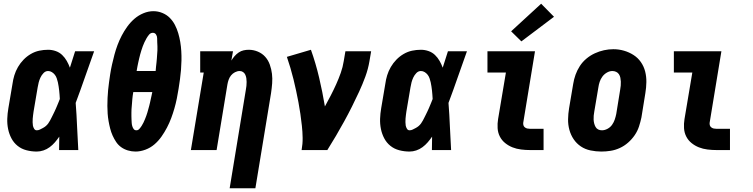

<svg xmlns="http://www.w3.org/2000/svg" viewBox="-20 -805 4040 1030"><path d="M177 8Q149 8 122 1Q95 -6 74.5 -22.5Q54 -39 41.5 -62.5Q29 -86 23.5 -113Q18 -140 19 -168Q20 -196 25 -225L47 -355Q50 -378 57 -401Q64 -424 76.5 -445.5Q89 -467 106.5 -485Q124 -503 145.5 -515.5Q167 -528 190.5 -533Q214 -538 238 -538Q259 -538 279 -531Q299 -524 313.5 -510Q328 -496 338 -478.5Q348 -461 355 -442Q362 -464 369 -486Q376 -508 383 -530H485Q460 -461 436 -391.5Q412 -322 386 -253Q391 -190 393.5 -126.5Q396 -63 400 0H297Q297 -18 297.5 -36Q298 -54 298 -72Q287 -56 274.5 -41.5Q262 -27 246.5 -15.5Q231 -4 213 2Q195 8 177 8ZM177 -106Q186 -106 194 -110Q202 -114 210.5 -118.5Q219 -123 226 -129Q233 -135 238.5 -142.5Q244 -150 248.5 -158.5Q253 -167 257 -175Q261 -183 265 -191Q269 -199 273 -207.5Q277 -216 280.5 -224Q284 -232 287.5 -240.5Q291 -249 294.5 -257.5Q298 -266 301 -274Q300 -286 299.5 -297Q299 -308 297.5 -319Q296 -330 294.5 -341.5Q293 -353 290.5 -363.5Q288 -374 284.5 -384.5Q281 -395 274.5 -403.5Q268 -412 258.5 -418Q249 -424 238 -424Q224 -424 213.5 -413Q203 -402 197 -389Q191 -376 187.5 -362.5Q184 -349 182 -336L160 -206Q159 -197 157.5 -187.5Q156 -178 155.5 -168.5Q155 -159 155 -149.5Q155 -140 156.5 -131.5Q158 -123 163 -114.5Q168 -106 177 -106Z M707 8Q686 8 666 2Q646 -4 630 -15.5Q614 -27 603 -43.5Q592 -60 584 -78Q576 -96 571 -115.5Q566 -135 562.5 -155Q559 -175 557.5 -195.5Q556 -216 556 -237Q556 -258 557 -279.5Q558 -301 560 -322Q562 -343 565 -364Q568 -385 571 -406Q575 -432 581 -459Q587 -486 594 -512Q601 -538 610.5 -563.5Q620 -589 633 -614Q646 -639 663 -662.5Q680 -686 701.5 -704.5Q723 -723 749.5 -734Q776 -745 803 -745Q828 -745 851 -735.5Q874 -726 890.5 -709.5Q907 -693 918 -672Q929 -651 936 -627.5Q943 -604 947 -580Q951 -556 952.5 -531Q954 -506 953.5 -480.5Q953 -455 951 -430Q949 -405 945.5 -379.5Q942 -354 938 -329Q934 -303 928.5 -276Q923 -249 915.5 -223Q908 -197 898.5 -171.5Q889 -146 876 -121Q863 -96 846.5 -72.5Q830 -49 808.5 -30.5Q787 -12 760 -2Q733 8 707 8ZM713 -424H815Q816 -436 817 -447Q818 -458 819.5 -469Q821 -480 821.5 -491Q822 -502 823 -513Q824 -524 824.5 -535Q825 -546 824.5 -556.5Q824 -567 823.5 -578Q823 -589 823 -600Q823 -611 817 -620Q811 -629 800 -629Q788 -629 780 -619.5Q772 -610 766 -599.5Q760 -589 755 -578.5Q750 -568 746 -557Q742 -546 738.5 -535Q735 -524 732 -513Q729 -502 726.5 -491Q724 -480 721.5 -469Q719 -458 717 -447Q715 -436 713 -424ZM712 -106Q721 -106 728 -114Q735 -122 740 -130Q745 -138 749.5 -147Q754 -156 757.5 -165Q761 -174 764.5 -183Q768 -192 770.5 -201Q773 -210 775.5 -219Q778 -228 780.5 -237Q783 -246 785 -255.5Q787 -265 789 -274Q791 -283 793 -292Q795 -301 797 -311H695Q693 -301 692 -292Q691 -283 690 -274Q689 -265 688.5 -255.5Q688 -246 687 -237Q686 -228 685.5 -219Q685 -210 685 -200.5Q685 -191 685 -182Q685 -173 685.5 -164Q686 -155 686.5 -146Q687 -137 689.5 -128.5Q692 -120 697 -113Q702 -106 712 -106Z M1212 205 1299 -324Q1301 -334 1302 -344.5Q1303 -355 1303 -365.5Q1303 -376 1301.5 -385.5Q1300 -395 1296 -404Q1292 -413 1284 -418.5Q1276 -424 1266 -424Q1253 -424 1240.5 -417.5Q1228 -411 1219.5 -400.5Q1211 -390 1206.5 -377Q1202 -364 1200 -352L1142 0H1004L1073 -416H1054V-530H1230L1221 -480Q1229 -493 1238.5 -504Q1248 -515 1260.5 -523.5Q1273 -532 1287 -535Q1301 -538 1314 -538Q1340 -538 1363.5 -528Q1387 -518 1403 -500Q1419 -482 1427.5 -458Q1436 -434 1439 -409Q1442 -384 1440 -358Q1438 -332 1434 -305L1350 205Z M1598 0Q1604 -33 1603.5 -65.5Q1603 -98 1599.5 -130Q1596 -162 1591.5 -193.5Q1587 -225 1581 -256.5Q1575 -288 1568.5 -318.5Q1562 -349 1554.5 -379.5Q1547 -410 1538 -440.5Q1529 -471 1519 -500L1648 -538Q1674 -465 1692 -388.5Q1710 -312 1723 -234Q1739 -263 1754.5 -293Q1770 -323 1783.5 -353Q1797 -383 1808 -414Q1819 -445 1824 -477L1833 -530H1971L1962 -477Q1955 -435 1940 -394Q1925 -353 1906.5 -313Q1888 -273 1868 -233Q1848 -193 1826.5 -154Q1805 -115 1782.5 -76.5Q1760 -38 1736 0Z M2177 8Q2149 8 2122 1Q2095 -6 2074.5 -22.5Q2054 -39 2041.5 -62.5Q2029 -86 2023.5 -113Q2018 -140 2019 -168Q2020 -196 2025 -225L2047 -355Q2050 -378 2057 -401Q2064 -424 2076.5 -445.5Q2089 -467 2106.5 -485Q2124 -503 2145.5 -515.5Q2167 -528 2190.5 -533Q2214 -538 2238 -538Q2259 -538 2279 -531Q2299 -524 2313.5 -510Q2328 -496 2338 -478.5Q2348 -461 2355 -442Q2362 -464 2369 -486Q2376 -508 2383 -530H2485Q2460 -461 2436 -391.5Q2412 -322 2386 -253Q2391 -190 2393.5 -126.5Q2396 -63 2400 0H2297Q2297 -18 2297.5 -36Q2298 -54 2298 -72Q2287 -56 2274.5 -41.5Q2262 -27 2246.5 -15.5Q2231 -4 2213 2Q2195 8 2177 8ZM2177 -106Q2186 -106 2194 -110Q2202 -114 2210.5 -118.5Q2219 -123 2226 -129Q2233 -135 2238.5 -142.5Q2244 -150 2248.5 -158.5Q2253 -167 2257 -175Q2261 -183 2265 -191Q2269 -199 2273 -207.5Q2277 -216 2280.5 -224Q2284 -232 2287.5 -240.5Q2291 -249 2294.5 -257.5Q2298 -266 2301 -274Q2300 -286 2299.5 -297Q2299 -308 2297.5 -319Q2296 -330 2294.5 -341.5Q2293 -353 2290.5 -363.5Q2288 -374 2284.5 -384.5Q2281 -395 2274.5 -403.5Q2268 -412 2258.5 -418Q2249 -424 2238 -424Q2224 -424 2213.5 -413Q2203 -402 2197 -389Q2191 -376 2187.5 -362.5Q2184 -349 2182 -336L2160 -206Q2159 -197 2157.5 -187.5Q2156 -178 2155.5 -168.5Q2155 -159 2155 -149.5Q2155 -140 2156.5 -131.5Q2158 -123 2163 -114.5Q2168 -106 2177 -106Z M2824 0Q2800 0 2775.5 -3Q2751 -6 2729.5 -14.5Q2708 -23 2690 -37.5Q2672 -52 2661.5 -72.5Q2651 -93 2649.5 -117.5Q2648 -142 2652 -166L2694 -416H2595V-530H2850L2787 -147Q2786 -140 2788 -133Q2790 -126 2796 -121.5Q2802 -117 2809 -115.5Q2816 -114 2824 -114H2896V0ZM2777 -583 2722 -637 2883 -785 2952 -715Z M3206 8Q3177 8 3148 2Q3119 -4 3096 -19.5Q3073 -35 3057.5 -58Q3042 -81 3034.5 -108.5Q3027 -136 3027.5 -165.5Q3028 -195 3033 -225L3055 -355Q3059 -380 3067.5 -404Q3076 -428 3090.5 -450.5Q3105 -473 3126 -490.5Q3147 -508 3171 -519Q3195 -530 3220 -535.5Q3245 -541 3270 -541Q3300 -541 3327.5 -533Q3355 -525 3378.5 -510Q3402 -495 3418 -472Q3434 -449 3441 -421.5Q3448 -394 3447.5 -364.5Q3447 -335 3442 -305L3421 -175Q3416 -151 3408 -126.5Q3400 -102 3385 -80Q3370 -58 3349.5 -40Q3329 -22 3305 -11Q3281 0 3256 4Q3231 8 3206 8ZM3209 -106Q3224 -106 3239 -114Q3254 -122 3263.5 -135.5Q3273 -149 3278 -164Q3283 -179 3286 -194L3307 -324Q3309 -335 3310 -346Q3311 -357 3310.5 -367.5Q3310 -378 3308 -388Q3306 -398 3300.5 -406.5Q3295 -415 3285.5 -419.5Q3276 -424 3265 -424Q3250 -424 3235.5 -415.5Q3221 -407 3211.5 -394Q3202 -381 3197 -366Q3192 -351 3190 -336L3168 -206Q3166 -195 3165 -184.5Q3164 -174 3164.5 -163.5Q3165 -153 3167.5 -143Q3170 -133 3175 -124Q3180 -115 3189 -110.5Q3198 -106 3209 -106Z M3824 0Q3800 0 3775.5 -3Q3751 -6 3729.5 -14.5Q3708 -23 3690 -37.5Q3672 -52 3661.5 -72.5Q3651 -93 3649.5 -117.5Q3648 -142 3652 -166L3694 -416H3595V-530H3850L3787 -147Q3786 -140 3788 -133Q3790 -126 3796 -121.5Q3802 -117 3809 -115.5Q3816 -114 3824 -114H3896V0Z"/></svg>

Font: Iosevka Slab Heavy Oblique
Style: Regular
Weight: 900
Italic angle: -9°
Monospace: yes
Designer: Belleve Invis
Foundry: Belleve Invis
Version: Version 11.1.1; ttfautohint (v1.8.3)